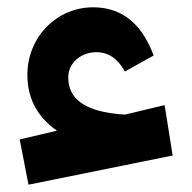

<svg xmlns="http://www.w3.org/2000/svg" viewBox="-20 -496 527 526"><path d="M58 10 453 -70 431 -208 322 -182C209 -189 167 -227 167 -284C167 -324 202 -353 244 -353C278 -353 304 -334 322 -300L401 -344C364 -443 303 -476 235 -476C136 -476 55 -395 55 -291C55 -218 90 -170 136 -138L34 -114Z"/></svg>

Font: Wafeq
Style: Bold
Weight: 700
Designer: Rasmus Andersson & Azza Alameddine
Foundry: Google & TypeTogether
Version: Version 3.000;FEAKit 1.0